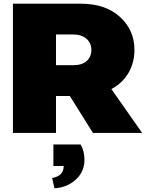

<svg xmlns="http://www.w3.org/2000/svg" viewBox="-20 -720 790 1040"><path d="M269.2 62.5H416.7Q437.5 98.3 437.5 145.8Q437.5 210 390.4 252.9Q343.3 295.8 275 300L262.5 244.2Q325 233.3 325 179.2H269.2ZM50 0V-700H416.7Q551.7 -700 630 -628.3Q708.3 -556.7 708.3 -450Q708.3 -381.7 676.2 -325.8Q644.2 -270 583.3 -237.5L750 0H483.3L358.3 -200H283.3V0ZM283.3 -366.7H375Q424.2 -366.7 449.6 -389.6Q475 -412.5 475 -450Q475 -486.7 448.3 -510Q421.7 -533.3 375 -533.3H283.3Z"/></svg>

Font: BoonTook
Style: Regular
Weight: 400
Designer: Sungsit Sawaiwan
Foundry: FontUni
Version: Version 3.0